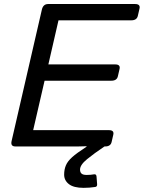

<svg xmlns="http://www.w3.org/2000/svg" viewBox="-20 -720 707 944"><path d="M55.2 0Q30.8 0 37.1 -26.9L186 -673.3Q192.4 -700.2 216.8 -700.2H644Q670.9 -700.2 666 -678.2L657.7 -642.1Q652.8 -620.1 625.5 -620.1H267.6L217.8 -403.3H546.4Q572.8 -403.3 567.9 -381.3L559.6 -345.2Q554.7 -323.2 527.8 -323.2H199.2L143.1 -80.1H515.6Q542 -80.1 537.1 -58.1L528.8 -22Q523.9 0 497.1 0H493.7Q442.9 34.2 408.2 62.5Q373.5 90.8 373.5 113.8Q373.5 127 380.9 133.5Q388.2 140.1 405.8 140.1Q426.8 140.1 441.4 137.2Q453.6 134.8 454.6 147.9L457.5 185.5Q458.5 197.3 448.7 199.2Q420.4 203.6 391.1 203.6Q342.3 203.6 318.8 185.3Q295.4 167 295.4 138.7Q295.4 113.3 304 93Q312.5 72.8 334.5 53Q356.4 33.2 405.8 1V-1Q386.2 0 366.7 0Z"/></svg>

Font: Istok Web
Style: Italic
Weight: 400
Italic angle: -13°
Designer: Andrey V. Panov
Foundry: Andrey V. Panov
Version: Version 1.0.2g